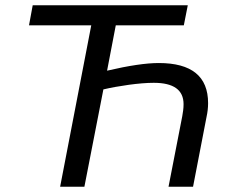

<svg xmlns="http://www.w3.org/2000/svg" viewBox="-20 -708 884 728"><path d="M300 0H208L326 -612H90L104 -688H692L677 -612H419L386 -440Q510 -469 582 -469Q769 -469 769 -317Q769 -291 763 -264L712 0H619L671 -267Q673 -278 674.5 -289.5Q676 -301 676 -313Q676 -394 563 -394Q543 -394 518.5 -392Q494 -390 468.5 -386.5Q443 -383 418 -378.5Q393 -374 372 -369Z"/></svg>

Font: Libra Sans Modern
Style: Italic
Weight: 400
Italic angle: -12°
Foundry: Stefan Peev, Context Ltd
Version: Version 1.000